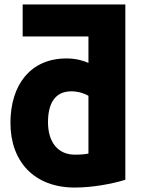

<svg xmlns="http://www.w3.org/2000/svg" viewBox="-20 -810 637 864"><path d="M378 -527V-646H82V-790H544V-1C486 17 397 34 316 34C136 34 27 -81 27 -257C27 -428 117 -547 279 -547C321 -547 352 -538 378 -527ZM378 -119V-379C361 -389 333 -399 301 -399C227 -399 196 -344 196 -260C196 -171 240 -114 317 -114C344 -114 366 -116 378 -119Z"/></svg>

Font: Repo ExtraBold
Style: Bold
Weight: 700
Designer: Stefan Peev
Foundry: Context Ltd
Version: Version 1.502